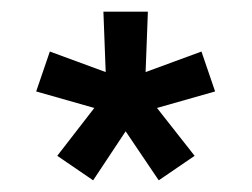

<svg xmlns="http://www.w3.org/2000/svg" viewBox="-20 -727 431 329"><path d="M139.6 -418 195.3 -502 252 -418 313.5 -460 249 -542 348.6 -570.3 325.2 -638.7 229.5 -603.5 233.4 -707H157.2L161.1 -603.5L65.4 -638.7L42 -570.3L141.6 -542L78.1 -460Z"/></svg>

Font: Wanted Sans
Style: Regular
Weight: 400
Designer: Original Design by Kil Hyung-jin and Kang Hanbin, Wanted Lab, Inc; Hangeul from Source Han Sans by Jang Soo-young and Ka
Foundry: Wanted Lab, Inc.
Version: Version 1.001;Glyphs 3.2 (3227)